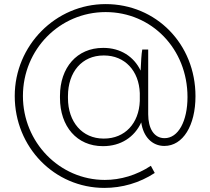

<svg xmlns="http://www.w3.org/2000/svg" viewBox="-20 -730 1027 938"><path d="M490 188C576 188 661 164 736 115L717 80C647 126 569 149 492 149C271 149 92 -35 92 -261C92 -489 272 -671 496 -671C721 -671 896 -491 896 -256C896 -138 851 -55 784 -55C732 -55 704 -103 704 -172V-488H675C671 -467 669 -428 667 -385C634 -454 568 -496 486 -496H483C356 -496 273 -400 273 -261V-252C273 -112 356 -16 482 -16H484C570 -16 637 -60 670 -132C680 -62 723 -17 783 -17C874 -17 935 -117 935 -260C935 -515 743 -710 496 -710C252 -710 52 -508 52 -261C52 -11 246 188 490 188ZM486 -53C382 -53 312 -134 312 -251V-260C312 -379 381 -459 486 -459H488C590 -459 659 -384 663 -275V-237C659 -127 590 -53 488 -53Z"/></svg>

Font: Fixel Display ExtraLight
Style: Regular
Weight: 200
Designer: AlfaBravo + MacPaw
Foundry: Kyrylo Tkachov, Marchela Mozhyna, Serhii Makarenko, Maria Weinstein, Zakhar Kryvoshyya
Version: Version 1.211